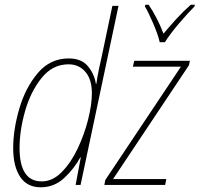

<svg xmlns="http://www.w3.org/2000/svg" viewBox="-20 -785 847 815"><path d="M680 -606Q702 -641 739 -684.5Q776 -728 806 -758L807 -765H790Q758 -737 727.5 -703.5Q697 -670 674 -642Q649 -708 611 -765H597L595 -758Q611 -731 631 -684Q651 -637 658 -606ZM681 0 686 -25H460L782 -508L786 -527H550L544 -502H748L427 -21L423 0ZM63 -157Q63 -231 86.5 -313.5Q110 -396 156.5 -454Q203 -512 271 -512Q315 -512 342.5 -480Q370 -448 370 -389Q370 -341 354 -277.5Q338 -214 309.5 -154Q281 -94 242 -54.5Q203 -15 157 -15Q63 -15 63 -157ZM321 -117H323L301 0H322L483 -760H457L413 -551Q406 -521 399.5 -489.5Q393 -458 389 -429H387Q381 -470 353.5 -503.5Q326 -537 272 -537Q193 -537 140.5 -475Q88 -413 62 -324Q36 -235 36 -156Q36 -79 65.5 -34.5Q95 10 153 10Q210 10 252 -29Q294 -68 321 -117Z"/></svg>

Font: Noto Sans Display SemiCondensed Thin
Style: Italic
Weight: 250
Width: 4
Designer: Monotype Design team
Foundry: Monotype Imaging Inc.
Version: 1.000